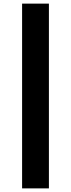

<svg xmlns="http://www.w3.org/2000/svg" viewBox="-20 -830 392 1060"><path d="M102 210V-810H250V210Z"/></svg>

Font: M PLUS 1 Thin ExtraBold
Style: Regular
Weight: 800
Version: Version 1.001